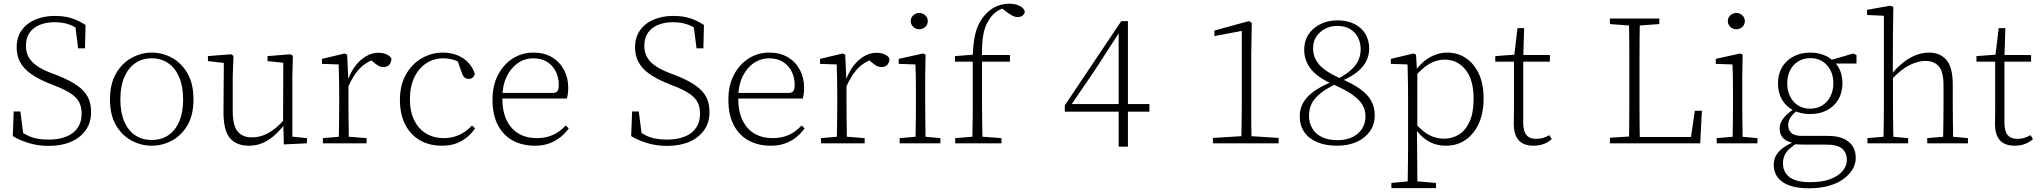

<svg xmlns="http://www.w3.org/2000/svg" viewBox="-20 -774 11019 1037"><path d="M243 14Q183 14 131.5 -2.5Q80 -19 49 -39L54 -172H90L108 -33L71 -47V-78Q100 -57 125.5 -44Q151 -31 179.5 -25.5Q208 -20 242 -20Q297 -20 337.5 -36Q378 -52 399.5 -83.5Q421 -115 421 -160Q421 -196 407.5 -222Q394 -248 361.5 -269.5Q329 -291 274 -312L237 -327Q184 -349 146.5 -375.5Q109 -402 89.5 -437Q70 -472 70 -518Q70 -574 98 -612Q126 -650 172.5 -669Q219 -688 276 -688Q331 -688 370 -674.5Q409 -661 442 -639L439 -513H402L385 -647L418 -633V-605Q385 -631 351.5 -642.5Q318 -654 274 -654Q229 -654 194 -639.5Q159 -625 139.5 -597Q120 -569 120 -527Q120 -491 135 -465Q150 -439 178.5 -419Q207 -399 248 -383L287 -368Q356 -341 396.5 -312.5Q437 -284 454.5 -250Q472 -216 472 -168Q472 -112 443 -71Q414 -30 363 -8Q312 14 243 14Z M799 13Q743 13 691 -14.5Q639 -42 606.5 -97.5Q574 -153 574 -237Q574 -321 606.5 -377Q639 -433 691 -461.5Q743 -490 799 -490Q857 -490 908.5 -462Q960 -434 992.5 -378Q1025 -322 1025 -237Q1025 -153 992.5 -97.5Q960 -42 908.5 -14.5Q857 13 799 13ZM799 -18Q851 -18 889 -43.5Q927 -69 948 -118Q969 -167 969 -236Q969 -307 948 -356.5Q927 -406 889 -432.5Q851 -459 799 -459Q748 -459 710 -432.5Q672 -406 651 -356.5Q630 -307 630 -237Q630 -167 651 -118Q672 -69 710 -43.5Q748 -18 799 -18Z M1325 13Q1257 13 1222 -28Q1187 -69 1187 -169L1189 -450L1207 -432L1103 -444V-471L1229 -481L1241 -472L1237 -359V-175Q1237 -96 1263.5 -64Q1290 -32 1340 -32Q1372 -32 1401.5 -43Q1431 -54 1459.5 -75.5Q1488 -97 1515 -128L1527 -97H1513Q1488 -65 1459 -40Q1430 -15 1397 -1Q1364 13 1325 13ZM1513 6 1510 -108 1509 -109 1510 -435 1425 -444V-471L1550 -481L1562 -472L1559 -359V-36L1638 -28V0Z M1724 0V-28L1830 -37H1846L1960 -28V0ZM1809 0Q1810 -25 1810.5 -62.5Q1811 -100 1811.5 -140Q1812 -180 1812 -212V-261Q1812 -293 1811.5 -321.5Q1811 -350 1810.5 -376Q1810 -402 1809 -426L1719 -429V-456L1841 -485L1855 -479L1861 -349L1862 -348V-212Q1862 -180 1862.5 -140Q1863 -100 1863.5 -62.5Q1864 -25 1864 0ZM1859 -301 1847 -347H1861Q1877 -390 1902 -421.5Q1927 -453 1958.5 -471Q1990 -489 2023 -489Q2050 -489 2069 -480Q2088 -471 2094 -457Q2093 -436 2082.5 -424Q2072 -412 2051 -412Q2035 -412 2022.5 -419.5Q2010 -427 1996 -439L1974 -458H2022Q1968 -448 1928 -409Q1888 -370 1859 -301Z M2367 13Q2298 13 2247 -17Q2196 -47 2168 -102.5Q2140 -158 2140 -234Q2140 -314 2172.5 -371.5Q2205 -429 2258 -459.5Q2311 -490 2372 -490Q2413 -490 2448 -476.5Q2483 -463 2508 -437Q2533 -411 2544 -376Q2542 -363 2533.5 -355.5Q2525 -348 2513 -348Q2497 -348 2488 -356.5Q2479 -365 2475 -379L2447 -458L2487 -422Q2458 -442 2431 -450.5Q2404 -459 2374 -459Q2323 -459 2282 -432Q2241 -405 2217.5 -355.5Q2194 -306 2194 -239Q2194 -172 2217 -125Q2240 -78 2281.5 -53Q2323 -28 2376 -28Q2406 -28 2432.5 -35.5Q2459 -43 2483.5 -58Q2508 -73 2529 -96L2546 -81Q2527 -53 2501.5 -32Q2476 -11 2443 1Q2410 13 2367 13Z M2869 13Q2802 13 2750.5 -14.5Q2699 -42 2669.5 -97.5Q2640 -153 2640 -235Q2640 -313 2670 -370Q2700 -427 2750 -458.5Q2800 -490 2861 -490Q2919 -490 2961 -465Q3003 -440 3026 -397Q3049 -354 3049 -300Q3049 -282 3047 -267.5Q3045 -253 3042 -242H2668V-272H2968Q2986 -273 2992 -284Q2998 -295 2998 -315Q2998 -355 2982 -387.5Q2966 -420 2935.5 -439.5Q2905 -459 2861 -459Q2814 -459 2776 -432.5Q2738 -406 2715.5 -358Q2693 -310 2693 -245Q2693 -172 2717 -123.5Q2741 -75 2782.5 -51.5Q2824 -28 2879 -28Q2929 -28 2967 -45.5Q3005 -63 3035 -96L3052 -81Q3032 -53 3005.5 -32Q2979 -11 2945.5 1Q2912 13 2869 13Z M3583 14Q3523 14 3471.5 -2.5Q3420 -19 3389 -39L3394 -172H3430L3448 -33L3411 -47V-78Q3440 -57 3465.5 -44Q3491 -31 3519.5 -25.5Q3548 -20 3582 -20Q3637 -20 3677.5 -36Q3718 -52 3739.5 -83.5Q3761 -115 3761 -160Q3761 -196 3747.5 -222Q3734 -248 3701.5 -269.5Q3669 -291 3614 -312L3577 -327Q3524 -349 3486.5 -375.5Q3449 -402 3429.5 -437Q3410 -472 3410 -518Q3410 -574 3438 -612Q3466 -650 3512.5 -669Q3559 -688 3616 -688Q3671 -688 3710 -674.5Q3749 -661 3782 -639L3779 -513H3742L3725 -647L3758 -633V-605Q3725 -631 3691.5 -642.5Q3658 -654 3614 -654Q3569 -654 3534 -639.5Q3499 -625 3479.5 -597Q3460 -569 3460 -527Q3460 -491 3475 -465Q3490 -439 3518.5 -419Q3547 -399 3588 -383L3627 -368Q3696 -341 3736.5 -312.5Q3777 -284 3794.5 -250Q3812 -216 3812 -168Q3812 -112 3783 -71Q3754 -30 3703 -8Q3652 14 3583 14Z M4143 13Q4076 13 4024.5 -14.5Q3973 -42 3943.5 -97.5Q3914 -153 3914 -235Q3914 -313 3944 -370Q3974 -427 4024 -458.5Q4074 -490 4135 -490Q4193 -490 4235 -465Q4277 -440 4300 -397Q4323 -354 4323 -300Q4323 -282 4321 -267.5Q4319 -253 4316 -242H3942V-272H4242Q4260 -273 4266 -284Q4272 -295 4272 -315Q4272 -355 4256 -387.5Q4240 -420 4209.5 -439.5Q4179 -459 4135 -459Q4088 -459 4050 -432.5Q4012 -406 3989.5 -358Q3967 -310 3967 -245Q3967 -172 3991 -123.5Q4015 -75 4056.5 -51.5Q4098 -28 4153 -28Q4203 -28 4241 -45.5Q4279 -63 4309 -96L4326 -81Q4306 -53 4279.5 -32Q4253 -11 4219.5 1Q4186 13 4143 13Z M4414 0V-28L4520 -37H4536L4650 -28V0ZM4499 0Q4500 -25 4500.5 -62.5Q4501 -100 4501.5 -140Q4502 -180 4502 -212V-261Q4502 -293 4501.5 -321.5Q4501 -350 4500.5 -376Q4500 -402 4499 -426L4409 -429V-456L4531 -485L4545 -479L4551 -349L4552 -348V-212Q4552 -180 4552.5 -140Q4553 -100 4553.5 -62.5Q4554 -25 4554 0ZM4549 -301 4537 -347H4551Q4567 -390 4592 -421.5Q4617 -453 4648.5 -471Q4680 -489 4713 -489Q4740 -489 4759 -480Q4778 -471 4784 -457Q4783 -436 4772.5 -424Q4762 -412 4741 -412Q4725 -412 4712.5 -419.5Q4700 -427 4686 -439L4664 -458H4712Q4658 -448 4618 -409Q4578 -370 4549 -301Z M4839 0V-28L4944 -37H4959L5059 -28V0ZM4924 0Q4925 -25 4925.5 -62.5Q4926 -100 4926.5 -140Q4927 -180 4927 -212V-261Q4927 -308 4926.5 -349Q4926 -390 4924 -426L4834 -429V-456L4965 -485L4979 -479L4977 -359V-212Q4977 -180 4977.5 -140Q4978 -100 4978.5 -62.5Q4979 -25 4979 0ZM4945 -616Q4927 -616 4913 -628.5Q4899 -641 4899 -660Q4899 -679 4913 -691.5Q4927 -704 4945 -704Q4963 -704 4977 -691.5Q4991 -679 4991 -660Q4991 -641 4977 -628.5Q4963 -616 4945 -616Z M5139 0V-28L5249 -37H5267L5389 -28V0ZM5231 0Q5232 -35 5232.5 -70.5Q5233 -106 5233.5 -141.5Q5234 -177 5234 -212V-441H5138V-471L5252 -480L5233 -468L5234 -474Q5236 -533 5244.5 -576Q5253 -619 5270 -650.5Q5287 -682 5312 -706Q5338 -731 5368.5 -742.5Q5399 -754 5430 -754Q5462 -754 5485.5 -743Q5509 -732 5515 -712Q5514 -700 5504.5 -691Q5495 -682 5477 -682Q5461 -682 5446.5 -690Q5432 -698 5412 -713L5386 -733L5389 -738H5412L5416 -733Q5389 -729 5365 -713Q5341 -697 5324 -671Q5313 -654 5305 -635.5Q5297 -617 5292 -592.5Q5287 -568 5285 -534.5Q5283 -501 5284 -455V-212Q5284 -177 5284.5 -141.5Q5285 -106 5285.5 -70.5Q5286 -35 5287 0ZM5259 -441V-477H5435V-441Z M6022 18V-184V-197V-602H6009L6035 -614L5898 -402L5757 -195L5765 -227V-212H6188V-171H5731V-205L6036 -660H6072V18Z M6531 0V-29L6693 -39H6731L6886 -29V0ZM6684 0Q6685 -38 6685.5 -76Q6686 -114 6686.5 -152Q6687 -190 6687 -228V-607L6539 -579V-609L6725 -660L6741 -651L6738 -482V-228Q6738 -190 6738 -152Q6738 -114 6738.5 -76Q6739 -38 6740 0Z M7201 13Q7139 13 7093.5 -6.5Q7048 -26 7024 -61.5Q7000 -97 7000 -145Q7000 -188 7019.5 -221Q7039 -254 7077 -281Q7115 -308 7171 -331L7173 -339L7202 -324Q7148 -298 7114.5 -272Q7081 -246 7065.5 -216.5Q7050 -187 7050 -149Q7050 -110 7068 -80Q7086 -50 7120 -33.5Q7154 -17 7202 -17Q7273 -17 7314 -53Q7355 -89 7355 -146Q7355 -180 7338.5 -208Q7322 -236 7284 -263Q7246 -290 7180 -318Q7126 -342 7091.5 -370Q7057 -398 7040.5 -432Q7024 -466 7024 -504Q7024 -553 7047.5 -588.5Q7071 -624 7112 -644Q7153 -664 7203 -664Q7257 -664 7295.5 -644.5Q7334 -625 7354.5 -590.5Q7375 -556 7375 -511Q7375 -478 7360.5 -446.5Q7346 -415 7312.5 -387Q7279 -359 7223 -336L7222 -328L7195 -342Q7266 -379 7297.5 -417.5Q7329 -456 7329 -509Q7329 -543 7314.5 -571.5Q7300 -600 7272 -617Q7244 -634 7203 -634Q7167 -634 7137.5 -619Q7108 -604 7090 -577Q7072 -550 7072 -513Q7072 -481 7086 -453Q7100 -425 7132 -400Q7164 -375 7221 -350Q7286 -322 7326.5 -293Q7367 -264 7386 -229.5Q7405 -195 7405 -151Q7405 -102 7379 -65Q7353 -28 7307.5 -7.5Q7262 13 7201 13Z M7495 242V214L7601 204H7617L7736 214V242ZM7582 242Q7583 212 7583.5 175.5Q7584 139 7584.5 100.5Q7585 62 7585 29V-259Q7585 -291 7584.5 -320Q7584 -349 7583.5 -375.5Q7583 -402 7582 -426L7492 -429V-456L7614 -485L7628 -479L7633 -394L7635 -391V-79L7633 -73L7634 30Q7634 63 7634.5 101Q7635 139 7635 176Q7635 213 7636 242ZM7789 13Q7759 13 7731 4.5Q7703 -4 7677 -23Q7651 -42 7627 -74H7611L7619 -113Q7660 -66 7697.5 -45.5Q7735 -25 7780 -25Q7824 -25 7860 -47.5Q7896 -70 7917.5 -117.5Q7939 -165 7939 -240Q7939 -344 7895 -398Q7851 -452 7783 -452Q7756 -452 7729 -442.5Q7702 -433 7675 -412Q7648 -391 7618 -356L7611 -394H7626Q7651 -428 7678.5 -448.5Q7706 -469 7736 -479.5Q7766 -490 7796 -490Q7854 -490 7898.5 -459.5Q7943 -429 7968 -374Q7993 -319 7993 -243Q7993 -164 7967 -107Q7941 -50 7895.5 -18.5Q7850 13 7789 13Z M8183 -441V-477H8351V-441ZM8263 13Q8208 13 8182 -17Q8156 -47 8156 -105Q8156 -125 8156.5 -142Q8157 -159 8157 -181V-441H8056V-471L8177 -480L8157 -463L8176 -622H8212L8207 -462V-450V-111Q8207 -65 8224.5 -44.5Q8242 -24 8275 -24Q8297 -24 8313.5 -29Q8330 -34 8348 -44L8361 -23Q8350 -12 8335 -4Q8320 4 8302 8.5Q8284 13 8263 13Z M8675 0V-30L8797 -38H8806V0ZM8778 0Q8779 -51 8779.5 -102.5Q8780 -154 8780 -205.5Q8780 -257 8780 -309V-365Q8780 -417 8780 -468.5Q8780 -520 8779.5 -571.5Q8779 -623 8778 -674H8837Q8836 -623 8835.5 -570.5Q8835 -518 8835 -462.5Q8835 -407 8835 -345V-292Q8835 -248 8835 -200Q8835 -152 8835.5 -101.5Q8836 -51 8837 0ZM8807 0V-34H9133L9110 -13L9134 -176H9172L9163 0ZM8675 -644V-674H8942V-644L8817 -635H8797Z M9252 0V-28L9357 -37H9372L9472 -28V0ZM9337 0Q9338 -25 9338.5 -62.5Q9339 -100 9339.5 -140Q9340 -180 9340 -212V-261Q9340 -308 9339.5 -349Q9339 -390 9337 -426L9247 -429V-456L9378 -485L9392 -479L9390 -359V-212Q9390 -180 9390.5 -140Q9391 -100 9391.5 -62.5Q9392 -25 9392 0ZM9358 -616Q9340 -616 9326 -628.5Q9312 -641 9312 -660Q9312 -679 9326 -691.5Q9340 -704 9358 -704Q9376 -704 9390 -691.5Q9404 -679 9404 -660Q9404 -641 9390 -628.5Q9376 -616 9358 -616Z M9750 243Q9686 243 9644 227.5Q9602 212 9581 183.5Q9560 155 9560 117Q9560 86 9574 63Q9588 40 9615.5 21Q9643 2 9683 -13L9691 -4Q9663 13 9645 29.5Q9627 46 9618.5 65Q9610 84 9610 108Q9610 141 9626.5 164Q9643 187 9675.5 198.5Q9708 210 9756 210Q9821 210 9865 193.5Q9909 177 9932 149.5Q9955 122 9955 89Q9955 53 9930.5 30Q9906 7 9843 7H9719Q9705 7 9691 6Q9677 5 9663 4V-2Q9628 -10 9610 -29Q9592 -48 9592 -80Q9592 -109 9611 -133.5Q9630 -158 9666 -184V-195L9694 -185Q9665 -160 9651.5 -141Q9638 -122 9638 -98Q9638 -72 9655 -56Q9672 -40 9714 -40H9852Q9902 -40 9935 -26Q9968 -12 9985.5 14.5Q10003 41 10003 79Q10003 111 9986 140Q9969 169 9937 192.5Q9905 216 9858 229.5Q9811 243 9750 243ZM9757 -158Q9706 -158 9666.5 -178Q9627 -198 9605 -235.5Q9583 -273 9583 -324Q9583 -374 9605 -411Q9627 -448 9666.5 -469Q9706 -490 9757 -490Q9784 -490 9806.5 -484.5Q9829 -479 9848 -469Q9867 -459 9881 -445L9883 -444Q9907 -422 9919 -392Q9931 -362 9931 -324Q9931 -274 9909 -236.5Q9887 -199 9847.5 -178.5Q9808 -158 9757 -158ZM9756 -187Q9794 -187 9822 -204.5Q9850 -222 9866 -253.5Q9882 -285 9882 -325Q9882 -365 9866 -395.5Q9850 -426 9822.5 -443Q9795 -460 9758 -460Q9721 -460 9692.5 -442.5Q9664 -425 9648.5 -394.5Q9633 -364 9633 -324Q9633 -284 9648.5 -253Q9664 -222 9691.5 -204.5Q9719 -187 9756 -187ZM9855 -431V-449H9866L9989 -485L10007 -477V-431Z M10066 0V-28L10171 -37H10187L10286 -28V0ZM10152 0Q10153 -25 10153.5 -62.5Q10154 -100 10154.5 -140Q10155 -180 10155 -212V-689L10064 -693V-721L10189 -743L10206 -737L10204 -599L10203 -371L10204 -362V-212Q10204 -180 10204.5 -140Q10205 -100 10205.5 -62.5Q10206 -25 10207 0ZM10389 0V-28L10494 -37H10510L10609 -28V0ZM10474 0Q10475 -25 10475.5 -62Q10476 -99 10476.5 -139Q10477 -179 10477 -212V-313Q10477 -386 10451.5 -415.5Q10426 -445 10380 -445Q10356 -445 10327 -436Q10298 -427 10265.5 -405.5Q10233 -384 10197 -345L10187 -377H10199Q10231 -415 10264 -440Q10297 -465 10331 -477.5Q10365 -490 10398 -490Q10459 -490 10493 -450Q10527 -410 10527 -317V-212Q10527 -179 10527.5 -139Q10528 -99 10528.5 -62Q10529 -25 10529 0Z M10782 -441V-477H10950V-441ZM10862 13Q10807 13 10781 -17Q10755 -47 10755 -105Q10755 -125 10755.5 -142Q10756 -159 10756 -181V-441H10655V-471L10776 -480L10756 -463L10775 -622H10811L10806 -462V-450V-111Q10806 -65 10823.5 -44.5Q10841 -24 10874 -24Q10896 -24 10912.5 -29Q10929 -34 10947 -44L10960 -23Q10949 -12 10934 -4Q10919 4 10901 8.5Q10883 13 10862 13Z"/></svg>

Font: Source Serif 4 18pt Light
Style: Regular
Weight: 300
Designer: Frank Grießhammer
Foundry: Adobe Systems Incorporated
Version: Version 4.004;hotconv 1.0.116;makeotfexe 2.5.65601